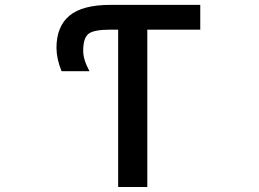

<svg xmlns="http://www.w3.org/2000/svg" viewBox="-20 -751 1040 772"><path d="M455.1 -631.8H423.8Q355.5 -631.8 335 -614.3Q314.5 -596.7 314.5 -546.9Q314.5 -510.7 339.8 -464.8H227.5Q208 -511.7 207 -557.6Q207 -644.5 259.3 -688Q311.5 -731.4 423.8 -731.4H785.2V-631.8H572.3V1H455.1Z"/></svg>

Font: Gen Shin Gothic Monospace Medium
Style: Regular
Weight: 500
Designer: [Source Han Sans]
Ryoko NISHIZUKA  (kana & ideographs); Paul D. Hunt (Latin, Greek & Cyrillic); Wenlong ZHANG  (bopomofo
Version: Version 1.002.20150607